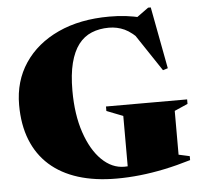

<svg xmlns="http://www.w3.org/2000/svg" viewBox="-53 -800 914 871"><g transform="rotate(-5 404.0 -365.0)"><path d="M732.5 -68.5 782.5 -57.5V-39.5Q719.5 -20.5 661.8 -8.5Q604 3.5 550.2 9.2Q496.5 15 443.5 15Q345.5 15 269 -9Q192.5 -33 139.5 -80.2Q86.5 -127.5 59 -196.8Q31.5 -266 31.5 -356Q31.5 -464 86.2 -546Q141 -628 240.5 -674Q340 -720 474 -720Q515.5 -720 548.2 -716Q581 -712 625.5 -702L573 -687L653 -745H665L718 -463.5L695.5 -456.5L562.5 -656L612.5 -595.5Q571.5 -639.5 538.2 -654.8Q505 -670 467.5 -670Q424 -670 388.8 -655.5Q353.5 -641 329 -609Q304.5 -577 291.2 -525.2Q278 -473.5 278 -399.5Q278 -290.5 305.8 -208.5Q333.5 -126.5 380 -81Q426.5 -35.5 483 -35.5Q498.5 -35.5 512.8 -37.8Q527 -40 540.8 -44.5Q554.5 -49 568 -56L498 -3.5V-265.5L423.5 -294.5V-315H793V-294.5L732.5 -268Z"/></g></svg>

Font: Newsreader 60pt ExtraBold
Style: Regular
Weight: 800
Designer: Hugues Gentile
Foundry: Production Type
Version: Version 1.003